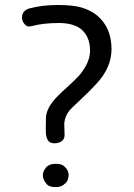

<svg xmlns="http://www.w3.org/2000/svg" viewBox="-20 -757 544 782"><path d="M241.8 -248.1 243 -207.6Q243 -189.9 231 -181.6Q219 -173.4 203.2 -173.4Q187.3 -173.4 179.7 -180.4Q172.2 -187.3 169 -200.6Q165.8 -213.9 166.5 -234.2Q167.1 -254.4 167.1 -278.5Q169.6 -320.3 215.2 -365.8Q235.4 -386.1 258.2 -406.3Q281 -426.6 301.3 -448.1Q346.8 -501.3 346.8 -550.6Q346.8 -610.1 307.6 -640.5Q275.9 -663.3 219 -663.3Q155.7 -663.3 108.9 -650.6Q103.8 -649.4 95.6 -649.4Q87.3 -649.4 78.5 -660.8Q69.6 -672.2 69.6 -684.8Q69.6 -713.9 100 -722.8Q153.2 -736.7 215.8 -736.7Q278.5 -736.7 313.9 -725.9Q349.4 -715.2 375.9 -693.7Q434.2 -644.3 434.2 -557Q434.2 -481 372.2 -415.2Q339.2 -379.7 307 -350Q274.7 -320.3 263.3 -307.6Q244.3 -283.5 241.8 -255.7ZM168.4 -75.9Q181 -89.9 207.6 -89.9Q231.6 -89.9 242.4 -79.1Q253.2 -68.4 256.3 -60.1Q259.5 -51.9 259.5 -43Q259.5 -34.2 256.3 -25.3Q253.2 -16.5 245.6 -10.1Q231.6 5.1 207.6 5.1Q181 5.1 171.5 -5.7Q162 -16.5 158.2 -25.3Q154.4 -34.2 154.4 -43Q154.4 -51.9 158.2 -60.1Q162 -68.4 168.4 -75.9Z"/></svg>

Font: Mandali
Style: Regular
Weight: 400
Designer: Purushoth Kumar Guthula
Foundry: Silikandhra, Hyderabad
Version: Version 1.0.5; ttfautohint (v1.2.25-373a) -l 7 -r 28 -G 50 -